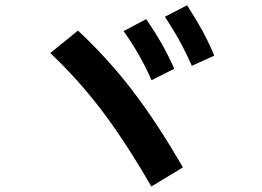

<svg xmlns="http://www.w3.org/2000/svg" viewBox="-20 -756 978 718"><path d="M168 -557.6 271.5 -641.6Q383.3 -537.6 475.1 -417.7Q566.9 -297.9 664.1 -129.9L545.9 -58.6Q449.7 -225.1 361.6 -341.6Q273.4 -458 168 -557.6ZM442.4 -639.6 526.4 -684.6Q558.6 -638.2 584 -593.8Q609.4 -549.3 631.8 -499L546.9 -456.1Q524.9 -505.4 499.8 -549.6Q474.6 -593.8 442.4 -639.6ZM596.7 -693.4 679.7 -736.3Q712.4 -685.5 736.8 -641.1Q761.2 -596.7 781.2 -547.9L697.3 -509.8Q656.7 -603 596.7 -693.4Z"/></svg>

Font: Pretendard
Style: Bold
Weight: 700
Designer: Base glyphs from Inter by Rasmus Andersson; Hangeul glyphs from Noto Sans CJK(Source Han Sans) by Jang Soo-young and Kan
Foundry: Kil Hyung-jin
Version: Version 1.309